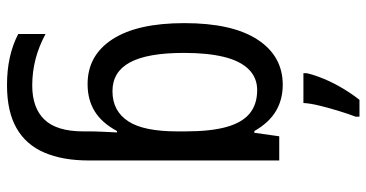

<svg xmlns="http://www.w3.org/2000/svg" viewBox="-269 -537 1046 548"><g transform="rotate(90 254.0 -263.0)"><path d="M222 -547Q264 -547 297 -527.5Q330 -508 354 -466H359L369 -537H438V7Q438 81 415.5 133.5Q393 186 345.5 213Q298 240 223 240Q180 240 144 232Q108 224 77 208V130Q112 149 148.5 158.5Q185 168 224 168Q288 168 321.5 133Q355 98 355 22V5Q355 -11 356 -32.5Q357 -54 358 -74H354Q331 -31 298 -10.5Q265 10 220 10Q138 10 92 -61Q46 -132 46 -266Q46 -403 93 -475Q140 -547 222 -547ZM237 -474Q202 -474 178 -450Q154 -426 142.5 -379.5Q131 -333 131 -265Q131 -161 158 -111Q185 -61 240 -61Q269 -61 290.5 -72.5Q312 -84 326.5 -106.5Q341 -129 348 -164Q355 -199 355 -245V-269Q355 -341 342.5 -386Q330 -431 304 -452.5Q278 -474 237 -474ZM313 -755Q306 -737 297.5 -709.5Q289 -682 282 -654Q275 -626 274 -606H189V-616Q194 -638 205.5 -665.5Q217 -693 233 -719.5Q249 -746 265 -766H313Z"/></g></svg>

Font: Noto Sans Arabic Condensed
Style: Regular
Weight: 400
Width: 3
Designer: Monotype Design Team, Nadine Chahine, Nizar Qandah and Khaled Hosny
Foundry: Monotype Imaging Inc.
Version: Version 2.012